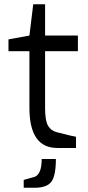

<svg xmlns="http://www.w3.org/2000/svg" viewBox="-20 -700 418 907"><path d="M177 51H244Q244 129 223 158Q202 187 143 187H92V150L145 135Q177 121 177 51ZM20 -458V-514L119 -532L137 -680H193V-532H348V-458H193V-190Q193 -129 207 -106Q221 -82 250 -75Q332 -54 339 -54V-1H251Q119 -1 119 -190V-458Z"/></svg>

Font: Mina
Style: Regular
Weight: 400
Version: Version 1.000